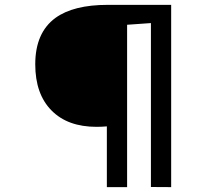

<svg xmlns="http://www.w3.org/2000/svg" viewBox="-20 -767 872 787"><path d="M418 -249Q395.5 -247.1 376 -247.1Q257.3 -247.1 191.4 -314Q124.5 -381.3 124.5 -503.4Q124.5 -632.8 207 -693.4Q280.8 -747.1 421.4 -747.1H681.6V0L598.6 -0.5V-672.4L501 -665.5V0H418Z"/></svg>

Font: Armata
Style: Regular
Weight: 400
Designer: Viktoriya Grabowska
Foundry: Viktoriya Grabowska
Version: Version 1.002